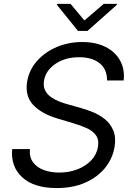

<svg xmlns="http://www.w3.org/2000/svg" viewBox="-20 -953 678 986"><path d="M529.8 -539.8Q529.8 -598.4 491.1 -628.7Q452.4 -659.1 386.4 -659.1Q313.9 -659.1 264.2 -624.8Q214.5 -590.6 206 -538.4Q201.3 -509.2 212 -488.5Q222.7 -467.7 242.4 -454Q262.1 -440.3 284.8 -431.6Q307.5 -422.9 326.7 -417.6L397.7 -397.7Q424.4 -390.3 457 -377.1Q489.7 -364 518.1 -341.4Q546.5 -318.9 561.6 -283.7Q576.7 -248.6 568.2 -197.4Q558.2 -138.5 519.7 -90.9Q481.2 -43.3 418.1 -15.3Q355.1 12.8 271.3 12.8Q154.1 12.8 94.1 -42.6Q34.1 -98 42.6 -187.5H133.5Q130 -146.3 149.9 -119.5Q169.7 -92.7 205.3 -79.7Q240.8 -66.8 284.1 -66.8Q334.5 -66.8 377.3 -83.3Q420.1 -99.8 448.3 -129.4Q476.6 -159.1 483 -198.9Q489.3 -235.1 473 -257.8Q456.7 -280.5 425.8 -294.7Q394.9 -308.9 358 -319.6L272.7 -345.2Q191.8 -369.7 149.7 -415.1Q107.6 -460.6 119.3 -534.1Q130 -595.2 170.8 -640.8Q211.6 -686.4 272 -711.8Q332.4 -737.2 402 -737.2Q472.3 -737.2 522.4 -711.8Q572.4 -686.4 596.9 -641.9Q621.4 -597.3 615.1 -539.8ZM342.3 -933.2 413.4 -848 512.8 -933.2H581L579.5 -927.6L429 -794H380.7L272.7 -927.6L274.1 -933.2Z"/></svg>

Font: Inter UI
Style: Italic
Weight: 400
Italic angle: -9.39999°
Designer: Rasmus Andersson
Foundry: rsms
Version: 3.2;8d6f07862